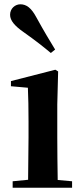

<svg xmlns="http://www.w3.org/2000/svg" viewBox="-20 -875 389 895"><path d="M237 -644C212 -685 187 -726 149 -795C126 -838 103 -855 75 -855C51 -855 27 -836 27 -806C27 -779 49 -754 89 -726C147 -685 182 -657 217 -628ZM110 0H316V-30L249 -36C248 -94 247 -180 247 -235V-388L251 -542L238 -550L31 -497V-473L110 -466C112 -418 113 -375 113 -308V-235L111 -37L39 -30V0Z"/></svg>

Font: Source Han Serif CN
Style: Bold
Weight: 700
Designer: Ryoko NISHIZUKA 西塚涼子 (kana & ideographs); Frank Grießhammer (Latin, Greek & Cyrillic); Wenlong ZHANG 张文龙 (bopomofo); San
Foundry: Adobe
Version: Version 2.003;hotconv 1.1.1;makeotfexe 2.6.0